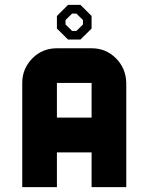

<svg xmlns="http://www.w3.org/2000/svg" viewBox="-20 -764 606 784"><path d="M495.6 0H354V-141.6H212.4V0H70.8V-425.3Q70.8 -483.9 112.8 -526.4Q153.8 -566.9 212.4 -566.9H354Q412.6 -566.9 453.4 -526.1Q494.1 -485.4 495.6 -425.3ZM354 -283.7V-425.3H212.4V-283.7ZM318.8 -664.1V-682.1L292 -708.5H274.4L247.6 -682.1V-664.1L274.4 -637.7H292ZM308.6 -744.1 354 -698.7V-647.5L308.6 -602.5H257.8L212.4 -647.5V-698.7L257.8 -744.1Z"/></svg>

Font: Blazma
Style: Regular
Weight: 400
Designer: GGBotNet
Version: 1.00